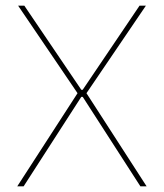

<svg xmlns="http://www.w3.org/2000/svg" viewBox="-20 -659 580 679"><path d="M41 0 256.5 -333V-326L44 -639H66L267.5 -341.5H272.5L473.5 -639H496L283.5 -326V-333L498.5 0H476.5L272.5 -316.5H267.5L63.5 0Z"/></svg>

Font: Anek Gujarati Medium Thin
Style: Regular
Weight: 250
Version: Version 1.003